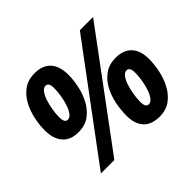

<svg xmlns="http://www.w3.org/2000/svg" viewBox="-162 -948 1180 1180"><g transform="rotate(-45 428.0 -357.5)"><path d="M194 -276Q127 -276 91.5 -317Q56 -358 56 -432Q56 -476 66.5 -526.5Q77 -577 100.5 -622Q124 -667 163.5 -695.5Q203 -724 261 -724Q328 -724 364.5 -685Q401 -646 401 -569Q401 -526 390.5 -475.5Q380 -425 356 -379.5Q332 -334 292.5 -305Q253 -276 194 -276ZM113 0 644 -714H759L230 0ZM203 -377Q221 -377 235.5 -396.5Q250 -416 260 -446Q270 -476 275.5 -510.5Q281 -545 281 -575Q281 -622 253 -622Q237 -622 222.5 -604Q208 -586 198 -556Q188 -526 182 -491.5Q176 -457 176 -424Q176 -377 203 -377ZM616 9Q546 9 510.5 -29.5Q475 -68 475 -138Q475 -191 486 -244Q497 -297 521.5 -341Q546 -385 585 -412Q624 -439 680 -439Q747 -439 783.5 -400.5Q820 -362 820 -288Q820 -243 809.5 -191.5Q799 -140 775 -94.5Q751 -49 712 -20Q673 9 616 9ZM622 -92Q640 -92 654.5 -111.5Q669 -131 679 -161Q689 -191 694.5 -225.5Q700 -260 700 -290Q700 -337 672 -337Q656 -337 641.5 -319Q627 -301 617 -271Q607 -241 601 -206.5Q595 -172 595 -139Q595 -92 622 -92Z"/></g></svg>

Font: Noto IKEA Latin
Style: Bold Italic
Weight: 700
Italic angle: -12°
Designer: Monotype Design Team
Foundry: Monotype Imaging Inc.
Version: Version 1.0